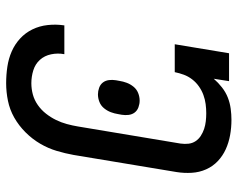

<svg xmlns="http://www.w3.org/2000/svg" viewBox="-96 -688 791 640"><g transform="rotate(90 300.0 -367.5)"><path d="M257 8Q229 8 202 4Q175 0 151 -10.5Q127 -21 108 -38.5Q89 -56 77.5 -79.5Q66 -103 63 -130.5Q60 -158 64 -185Q64 -185 64 -185Q64 -185 64 -186H160Q160 -185 160 -185Q160 -185 160 -185Q156 -164 160.5 -142Q165 -120 179 -104.5Q193 -89 214 -82.5Q235 -76 257 -76Q276 -76 294.5 -81Q313 -86 329.5 -97.5Q346 -109 358.5 -125Q371 -141 379.5 -158.5Q388 -176 393 -194.5Q398 -213 401 -231L458 -573Q460 -587 458.5 -600Q457 -613 450 -623.5Q443 -634 432 -641Q421 -648 409 -652Q397 -656 383.5 -657.5Q370 -659 357 -659Q342 -659 326.5 -657Q311 -655 296 -649.5Q281 -644 267.5 -634.5Q254 -625 244 -612Q234 -599 228.5 -584Q223 -569 220 -554H127L157 -735H250L242 -684Q255 -699 271 -711.5Q287 -724 305 -731Q323 -738 342 -740.5Q361 -743 379 -743Q405 -743 430 -738.5Q455 -734 477 -724Q499 -714 516.5 -697.5Q534 -681 544 -658.5Q554 -636 555.5 -610.5Q557 -585 553 -560L496 -217Q491 -189 482.5 -160.5Q474 -132 458.5 -105.5Q443 -79 420.5 -56.5Q398 -34 371.5 -19Q345 -4 315.5 2Q286 8 257 8ZM294 -298Q283 -298 272 -302Q261 -306 254.5 -314.5Q248 -323 246.5 -334.5Q245 -346 247 -358L249 -369Q251 -382 255.5 -394Q260 -406 268.5 -416.5Q277 -427 289.5 -432Q302 -437 315 -437Q326 -437 337 -433Q348 -429 354.5 -420.5Q361 -412 362.5 -400.5Q364 -389 362 -377L360 -366Q358 -353 353.5 -341Q349 -329 340.5 -318.5Q332 -308 319.5 -303Q307 -298 294 -298Z"/></g></svg>

Font: Iosevka Curly Slab MdEx
Style: Italic
Weight: 500
Width: 7
Italic angle: -9°
Monospace: yes
Designer: Belleve Invis
Foundry: Belleve Invis
Version: Version 11.0.0; ttfautohint (v1.8.3)